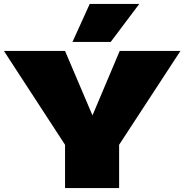

<svg xmlns="http://www.w3.org/2000/svg" viewBox="-26 -960 941 980"><path d="M306 0V-221L-6 -700H306L446 -371L585 -700H895L582 -221V0ZM344 -746 432 -940H685L539 -746Z"/></svg>

Font: Georama Extended Black
Style: Regular
Weight: 900
Width: 7
Designer: Jean-Baptiste Levee
Foundry: Production Type
Version: Version 1.000